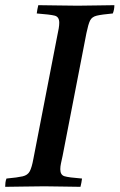

<svg xmlns="http://www.w3.org/2000/svg" viewBox="-32 -721 462 742"><path d="M-12 1Q-12 -6 -11 -15Q-10 -24 -7 -31Q36 -35 55.5 -39.5Q75 -44 83 -59Q91 -74 97 -107L189 -581Q193 -599 195 -611.5Q197 -624 197 -633Q197 -656 179.5 -660.5Q162 -665 110 -669Q112 -685 116 -701Q145 -701 188 -700Q231 -699 268 -699Q302 -699 342 -700Q382 -701 410 -701Q410 -684 404 -669Q361 -665 342 -660.5Q323 -656 316 -641.5Q309 -627 302 -593L210 -119Q206 -101 203.5 -89Q201 -77 201 -67Q201 -45 217 -40Q233 -35 285 -31Q284 -24 282.5 -15Q281 -6 279 1Q250 1 212 0Q174 -1 139 -1Q102 -1 59 0Q16 1 -12 1Z"/></svg>

Font: Tiro Bangla
Style: Italic
Weight: 400
Italic angle: -11°
Designer: Bangla: John Hudson & Fiona Ross, assisted by Neelakash Kshetrimayum. Latin: John Hudson with Paul Hanslow, assisted by 
Foundry: Tiro Typeworks Ltd.
Version: Version 1.60